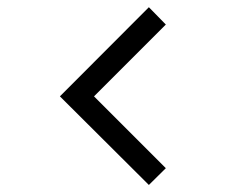

<svg xmlns="http://www.w3.org/2000/svg" viewBox="-20 -595 688 532"><path d="M146 -328 392.5 -575 439.5 -527 240.5 -328 439.5 -129 392.5 -82.5Z"/></svg>

Font: Russisch Sans Medium
Style: Regular
Weight: 500
Width: 4
Designer: Michael Sharanda (font) & Cristiano Sobral (main changes)
Foundry: Michael Sharanda
Version: Version 2.00;September 8, 2020;FontCreator 13.0.0.2681 64-bi